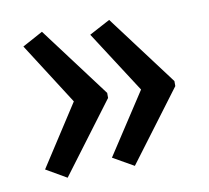

<svg xmlns="http://www.w3.org/2000/svg" viewBox="-55 -527 572 526"><g transform="rotate(-10 231.0 -264.0)"><path d="M427 -257 280 -61 222 -94 333 -264 222 -436 280 -467 427 -271ZM240 -257 93 -61 36 -94 146 -264 36 -436 93 -467 240 -271Z"/></g></svg>

Font: Noto Sans Display Condensed
Style: Regular
Weight: 400
Width: 3
Designer: Monotype Design Team
Foundry: Monotype Imaging Inc.
Version: Version 2.003